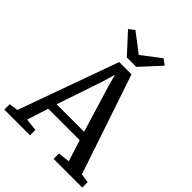

<svg xmlns="http://www.w3.org/2000/svg" viewBox="-273 -1111 1252 1252"><g transform="rotate(45 352.5 -485.5)"><path d="M55.4 -59.2 303.5 -749H417L649.6 -59.1L711.9 -49.6V0H447.4V-49.6L528.4 -59.1L481.8 -206.7H191.9L144.5 -59.3L230.4 -49.6V0H-6.6L-6.9 -49.6ZM463.3 -265.7 365.1 -588.9 342.9 -671.5 318.2 -586.7 209.8 -265.7ZM317.6 -805.3 192 -942.1 231.2 -971.3 361.1 -872.1 490.9 -971.3 530.1 -941.8 404.6 -805.3Z"/></g></svg>

Font: Merriweather Light
Style: Regular
Weight: 300
Designer: Eben Sorkin
Foundry: Eben Sorkin
Version: Version 2.100